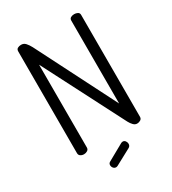

<svg xmlns="http://www.w3.org/2000/svg" viewBox="-211 -842 995 1111"><g transform="rotate(-30 286.5 -286.5)"><path d="M243 155Q237 158 232 158Q221 158 214 149.5Q207 141 207 130Q207 118 218 112L329 50Q335 48 338 48Q349 48 355.5 57Q362 66 362 76Q362 91 349 98ZM464 0Q450 0 439 -11.5Q428 -23 420 -38L142 -579V-26Q142 -13 131.5 -6.5Q121 0 109 0Q96 0 86 -6.5Q76 -13 76 -26V-706Q76 -720 86 -725.5Q96 -731 109 -731Q127 -731 139 -717.5Q151 -704 161 -685L431 -153V-707Q431 -720 441 -725.5Q451 -731 464 -731Q476 -731 486.5 -725.5Q497 -720 497 -707V-26Q497 -13 486.5 -6.5Q476 0 464 0Z"/></g></svg>

Font: Dosis
Style: Book
Weight: 400
Designer: EdgarTolentino, PabloImpallari, IginoMarini
Foundry: EdgarTolentino, PabloImpallari, IginoMarini
Version: Version 1.007